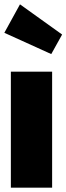

<svg xmlns="http://www.w3.org/2000/svg" viewBox="-23 -864 306 884"><path d="M217 -534V0H27V-534ZM69 -844 263 -705 213 -615 -3 -713Z"/></svg>

Font: Fira Sans Extra Condensed Black
Style: Regular
Weight: 900
Width: 1
Designer: Carrois Corporate & Edenspiekermann AG
Foundry: Carrois Corporate GbR & Edenspiekermann AG
Version: Version 4.203